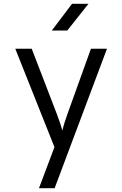

<svg xmlns="http://www.w3.org/2000/svg" viewBox="-20 -805 640 1005"><path d="M251 -645H332L443 -785H357ZM184 180H266L540 -550H456L333 -208C322 -178 311 -143 306 -122C301 -143 289 -178 278 -207L146 -550H60L265 -35Z"/></svg>

Font: JetBrains Mono Light
Style: Regular
Weight: 336
Monospace: yes
Designer: Philipp Nurullin, Konstantin Bulenkov
Foundry: JetBrains
Version: Version 2.305